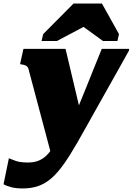

<svg xmlns="http://www.w3.org/2000/svg" viewBox="-63 -818 747 1081"><path d="M235 88 312 -5 401 -142 306 -543H69L50 -457L60 -455Q73 -453 80.5 -449.5Q88 -446 91.5 -441.5Q95 -437 97 -431ZM336 -114 256 -32Q243 -2 227.5 22Q212 46 192.5 63Q173 80 149 88.5Q125 97 94 97Q49 97 23 87Q-3 77 -13 73L-43 219Q-31 227 -3.5 235Q24 243 65 243Q115 243 155 228.5Q195 214 229.5 183Q264 152 299 102Q334 52 374 -18Q399 -61 426 -110Q453 -159 482.5 -211Q512 -263 542 -317Q572 -371 603 -425.5Q634 -480 663 -533L664 -543H510Q488 -489 466.5 -435.5Q445 -382 423.5 -328.5Q402 -275 380 -221.5Q358 -168 336 -114ZM511 -798H351L180 -626L171 -587H257L463 -696H367L517 -587H598L607 -626Z"/></svg>

Font: Roboto Serif 20pt Black
Style: Italic
Weight: 900
Italic angle: -10°
Version: Version 1.008